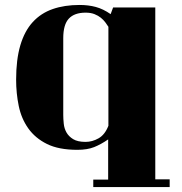

<svg xmlns="http://www.w3.org/2000/svg" viewBox="-20 -533 734 774"><path d="M356 191H416V29Q387 49 359.5 60Q332 71 292 71Q217 71 169.5 47.5Q122 24 94 -15.5Q66 -55 55.5 -106Q45 -157 45 -212Q45 -293 62 -350.5Q79 -408 112 -444Q145 -480 192.5 -496.5Q240 -513 301 -513Q336 -513 366 -505Q396 -497 426 -476L436 -503H606V190H664V221H356ZM417 -425Q412 -433 404.5 -443Q397 -453 386.5 -461.5Q376 -470 361 -476Q346 -482 325 -482Q280 -482 257.5 -458Q235 -434 235 -379V-70Q235 -54 237 -34.5Q239 -15 248 1Q257 17 275 28Q293 39 325 39Q352 39 377.5 24.5Q403 10 417 -26Z"/></svg>

Font: Cafe24 ClassicType
Style: Regular
Weight: 400
Designer: Cafe24 thkim, hmlim, mnelim & 4IR
Foundry: Cafe24
Version: Version 1.000